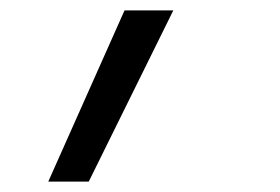

<svg xmlns="http://www.w3.org/2000/svg" viewBox="-20 -158 540 370"><path d="M73 192 220 -138H314L151 192Z"/></svg>

Font: Iosevka Fixed
Style: Italic
Weight: 400
Italic angle: -9°
Monospace: yes
Designer: Belleve Invis
Foundry: Belleve Invis
Version: Version 33.2.4